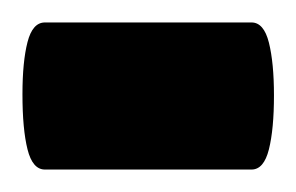

<svg xmlns="http://www.w3.org/2000/svg" viewBox="-40 -151 264 171"><path d="M0 0V-131H184V0ZM184 0V-131Q195 -131 199.5 -113Q204 -95 204 -66Q204 -36 199.5 -18Q195 0 184 0ZM0 0Q-11 0 -15.5 -18Q-20 -36 -20 -67Q-20 -96 -15.5 -113.5Q-11 -131 0 -131Z"/></svg>

Font: Alexandria Medium
Style: Regular
Weight: 500
Designer: Mohamed Gaber
Foundry: Kief Type Foundry
Version: Version 5.100